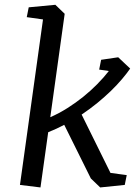

<svg xmlns="http://www.w3.org/2000/svg" viewBox="-20 -783 582 813"><path d="M508.3 0 404.3 10.7 364.7 -27.3 252 -254.4Q235.8 -246.1 218.8 -238Q201.7 -230 184.1 -223.1L151.4 10.7L64.5 0L162.1 -700.7L93.3 -710.4L101.6 -752L214.4 -762.7L253.9 -724.6L192.9 -286.6Q230.5 -303.2 265.6 -325.4Q300.8 -347.7 332.3 -373Q363.8 -398.4 391.4 -426.3Q418.9 -454.1 440.9 -482.4L399.9 -488.3L408.2 -529.8L480.5 -540.5L531.2 -492.7Q517.1 -472.2 496.6 -448Q476.1 -423.8 450 -398.4Q423.8 -373 392.6 -347.4Q361.3 -321.8 325.7 -297.9L447.8 -50.8L516.6 -41.5Z"/></svg>

Font: Noticia Text
Style: Italic
Weight: 400
Italic angle: -8°
Designer: JM Sole
Foundry: JM Sole
Version: Version 1.003